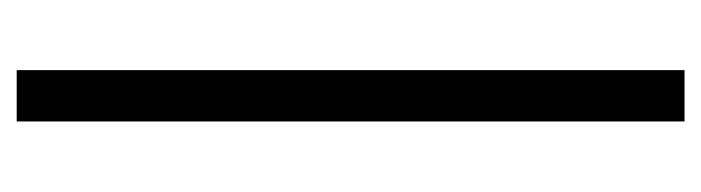

<svg xmlns="http://www.w3.org/2000/svg" viewBox="-325 -515 840 230"><g transform="rotate(90 95.0 -400.0)"><path d="M64 0V-800H125.5V0Z"/></g></svg>

Font: Big Shoulders Text Thin Light
Style: Regular
Weight: 300
Version: Version 2.002